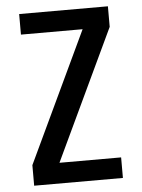

<svg xmlns="http://www.w3.org/2000/svg" viewBox="-53 -777 605 819"><g transform="rotate(-5 250.0 -367.5)"><path d="M60 0V-88L324 -647H60V-735H440V-647L176 -88H440V0Z"/></g></svg>

Font: Zed Sans Semibold
Style: Regular
Weight: 600
Designer: Belleve Invis
Foundry: Belleve Invis
Version: Version 1.0.0; ttfautohint (v1.8.4)